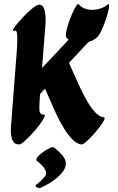

<svg xmlns="http://www.w3.org/2000/svg" viewBox="-20 -735 600 977"><path d="M476 -547Q457 -529 430 -521L331 -415Q342 -391 357 -356.5Q372 -322 389.5 -285Q407 -248 426.5 -215Q446 -182 467 -161Q488 -140 509 -138Q516 -137 509 -122.5Q502 -108 486 -87.5Q470 -67 451.5 -46.5Q433 -26 417.5 -12.5Q402 1 395 0Q372 -2 349.5 -24.5Q327 -47 306 -81Q285 -115 267 -153.5Q249 -192 234.5 -226.5Q220 -261 209 -284L184 -257L182 -230L180 -187Q180 -166 185 -159Q190 -152 202 -152Q212 -152 204.5 -136.5Q197 -121 180 -98.5Q163 -76 142 -53.5Q121 -31 103.5 -15.5Q86 0 78 0Q53 0 44 -20.5Q35 -41 35 -72Q35 -94 38 -118L67 -496L68 -538Q68 -564 64.5 -572.5Q61 -581 55 -579Q46 -575 46 -581Q46 -588 61 -606.5Q76 -625 97 -647.5Q118 -670 138.5 -687.5Q159 -705 171 -709Q175 -711 181 -711Q198 -711 205 -688.5Q212 -666 212 -636Q212 -629 212 -622Q212 -615 211 -608L194 -389Q229 -426 265 -464.5Q301 -503 329 -533Q322 -539 317 -545Q315 -547 315 -555Q315 -570 323 -598.5Q331 -627 343 -655.5Q355 -684 365.5 -701.5Q376 -719 381 -713Q392 -699 410.5 -692Q429 -685 449 -685Q471 -685 492 -692Q513 -699 526 -711Q531 -714 532 -714Q535 -714 535 -706Q535 -694 529 -671Q523 -648 513.5 -622Q504 -596 494 -575.5Q484 -555 476 -547ZM256 16Q282 37 298.5 56.5Q315 76 315 98Q315 121 293 147Q277 166 249 185.5Q221 205 190 219Q188 220 186 221Q184 222 182 222Q173 222 165 216.5Q157 211 163 206Q186 190 208 163Q215 156 215 147Q215 136 205 120.5Q195 105 167 83Q165 81 165 77Q165 69 177 57Q189 45 205.5 34Q222 23 236.5 17Q251 11 256 16Z"/></svg>

Font: Ga Maamli
Style: Regular
Weight: 400
Designer: Afotey Clement Nii Odai, Ama Asantewa Diaka, David Abbey-Thompson
Foundry: Sorkin Type Co.
Version: Version 1.000; ttfautohint (v1.8.4.7-5d5b)